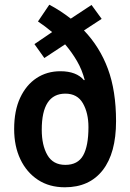

<svg xmlns="http://www.w3.org/2000/svg" viewBox="-20 -784 552 814"><path d="M189 -764Q235 -740 280 -705L368 -763L411 -704L336 -655Q403 -585 437.5 -492Q472 -399 472 -270Q472 -135 415.5 -62.5Q359 10 255 10Q189 10 141 -21.5Q93 -53 66.5 -108.5Q40 -164 40 -237Q40 -315 65.5 -369.5Q91 -424 135 -453Q179 -482 236 -482Q304 -482 336 -444L339 -445Q328 -488 306.5 -525Q285 -562 256 -596L168 -538L126 -597L201 -648Q171 -673 141 -693ZM257 -387Q157 -387 157 -234Q157 -168 181 -126.5Q205 -85 257 -85Q310 -85 332.5 -125Q355 -165 355 -245Q355 -305 331.5 -346Q308 -387 257 -387Z"/></svg>

Font: Noto Sans Gurmukhi Condensed SemiBold
Style: Regular
Weight: 600
Width: 3
Designer: Jelle Bosma - Monotype Design Team
Foundry: Monotype Imaging Inc.
Version: Version 2.004; ttfautohint (v1.8.4.7-5d5b)